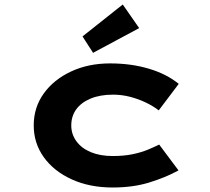

<svg xmlns="http://www.w3.org/2000/svg" viewBox="-20 -824 936 854"><path d="M481 10Q379 10 299.5 -26Q220 -62 175 -124.5Q130 -187 130 -266Q130 -346 174.5 -408Q219 -470 296 -506Q373 -542 470 -542Q563 -542 642 -518.5Q721 -495 775 -451L686 -333Q662 -352 628.5 -368Q595 -384 558 -393.5Q521 -403 483 -403Q425 -403 383 -385.5Q341 -368 319 -337.5Q297 -307 297 -266Q297 -227 320 -195.5Q343 -164 384.5 -147Q426 -130 481 -130Q531 -130 569.5 -138Q608 -146 637 -158Q666 -170 688 -181L774 -66Q715 -34 643 -12Q571 10 481 10ZM394 -589 347 -662 526 -804 599 -699Z"/></svg>

Font: Lexend Zetta
Style: Bold
Weight: 700
Designer: Bonnie Shaver-Troup, Thomas Jockin
Foundry: Lexend
Version: Version 1.007